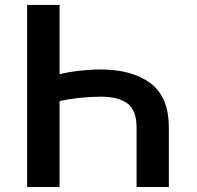

<svg xmlns="http://www.w3.org/2000/svg" viewBox="-20 -747 788 767"><path d="M654.5 0H525.6V-237.2Q525.6 -306.1 489.5 -333.5Q453.5 -360.8 381.7 -360.8Q345.2 -360.8 299.7 -356.2Q254.3 -351.6 218 -343V0H88.4V-727.3H218V-450.6Q253.6 -459.5 297.8 -464.5Q342 -469.5 381.7 -469.5Q507.1 -469.5 580.8 -414.8Q654.5 -360.1 654.5 -237.2Z"/></svg>

Font: Inter UI Semi Bold
Style: Regular
Weight: 600
Designer: Rasmus Andersson
Foundry: rsms
Version: 3.2;8d6f07862